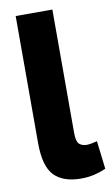

<svg xmlns="http://www.w3.org/2000/svg" viewBox="-86 -785 488 840"><g transform="rotate(-10 158.0 -365.0)"><path d="M209 -740V-192Q209 -154 221.5 -142.5Q234 -131 255 -131Q272 -131 301 -139L316 -14Q294 -4 266 3Q238 10 205 10Q126 10 86 -31Q46 -72 46 -177V-740Z"/></g></svg>

Font: Georama
Style: Bold
Weight: 700
Designer: Jean-Baptiste Levee
Foundry: Production Type
Version: Version 1.000